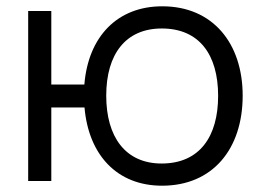

<svg xmlns="http://www.w3.org/2000/svg" viewBox="-20 -575 831 610"><path d="M495 15C655.5 15 751 -101.5 751 -271C751 -437 656.5 -555 495.5 -555C353.5 -555 260.5 -459.5 248 -306.5H143V-540H69.5V0H143V-233.5H248.5C261.5 -83 351.5 15 495 15ZM493.5 -55.5C378 -55.5 317.5 -140.5 317.5 -271C317.5 -404 380 -484.5 494 -484.5C613 -484.5 673 -401.5 673 -270.5C673 -141.5 614.5 -55.5 493.5 -55.5Z"/></svg>

Font: Manrope
Style: Regular
Weight: 400
Designer: Mikhail Sharanda
Foundry: Mikhail Sharanda
Version: Version 4.505